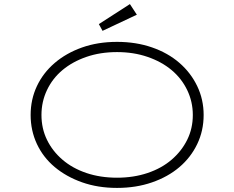

<svg xmlns="http://www.w3.org/2000/svg" viewBox="-20 -910 1147 940"><path d="M553 10Q459 10 381.5 -17.5Q304 -45 247.5 -92.5Q191 -140 160.5 -205.5Q130 -271 130 -347Q130 -423 160.5 -488Q191 -553 247.5 -601.5Q304 -650 381.5 -677.5Q459 -705 553 -705Q646 -705 724 -678Q802 -651 858 -602.5Q914 -554 945.5 -488.5Q977 -423 977 -347Q977 -270 945.5 -204.5Q914 -139 858 -91.5Q802 -44 724 -17Q646 10 553 10ZM553 -40Q634 -40 702.5 -63Q771 -86 820 -128Q869 -170 896.5 -225.5Q924 -281 924 -347Q924 -412 896.5 -469Q869 -526 820 -567Q771 -608 702.5 -631.5Q634 -655 553 -655Q471 -655 403 -631.5Q335 -608 286 -567Q237 -526 210 -469Q183 -412 183 -347Q183 -281 210 -225.5Q237 -170 286 -128Q335 -86 403 -63Q471 -40 553 -40ZM482 -759 464 -792 616 -890 650 -838Z"/></svg>

Font: Lexend Zetta ExtraLight
Style: Regular
Weight: 250
Version: Version 1.007